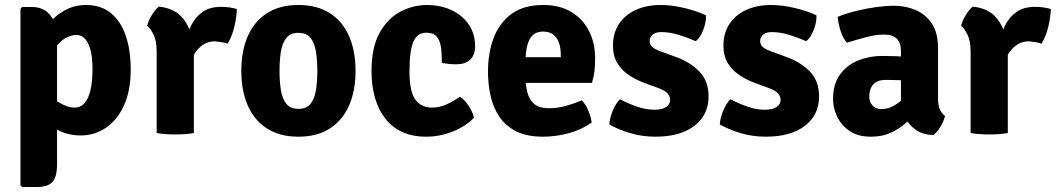

<svg xmlns="http://www.w3.org/2000/svg" viewBox="-20 -533 4230 769"><path d="M109 -505Q155 -505 181.8 -471.5Q208.5 -438 208.5 -380V125.5Q208.5 175.5 190 195.8Q171.5 216 127 216H69L62 209V-498L69 -505ZM503.5 -255Q503.5 -169 476.2 -110Q449 -51 403.5 -20.8Q358 9.5 304 9.5Q252.5 9.5 212.5 -11.8Q172.5 -33 138.5 -54L162 -160.5Q191 -137 221.8 -119.5Q252.5 -102 278.5 -102Q303 -102 319 -120.5Q335 -139 342.8 -173.5Q350.5 -208 350.5 -256Q350.5 -304.5 342 -334.5Q333.5 -364.5 319.2 -378.8Q305 -393 286.5 -393Q269.5 -393 247.2 -383Q225 -373 204.5 -345.5Q184 -318 170.5 -266L137.5 -353Q143 -392.5 169 -429.2Q195 -466 235.5 -489.5Q276 -513 324.5 -513Q385 -513 424.8 -480Q464.5 -447 484 -389Q503.5 -331 503.5 -255Z M928.5 -497Q928.5 -470.5 919.5 -429.8Q910.5 -389 891.5 -358Q879 -362.5 866.8 -364.2Q854.5 -366 841.5 -367.5Q820.5 -367.5 803.8 -359.5Q787 -351.5 773.8 -337Q760.5 -322.5 749.2 -301.8Q738 -281 728 -255.5L710.5 -278Q713 -318.5 721.2 -358.8Q729.5 -399 746.2 -432.2Q763 -465.5 791.8 -485.5Q820.5 -505.5 864.5 -505.5Q886 -505.5 900 -503.2Q914 -501 928.5 -497ZM569.5 -429.5Q574 -449.5 588 -472.5Q602 -495.5 616 -506.5Q682.5 -500 716.2 -455Q750 -410 756.5 -337V0Q723.5 5.5 682 5.5Q641.5 5.5 607.5 0V-325.5Q607.5 -369.5 594.8 -394.8Q582 -420 569.5 -429.5Z M1404 -249Q1404 -169.5 1378 -110.2Q1352 -51 1301 -18.2Q1250 14.5 1175 14.5Q1100 14.5 1049 -18.5Q998 -51.5 972.2 -110.8Q946.5 -170 946.5 -249Q946.5 -329 972.5 -388.2Q998.5 -447.5 1049.5 -480.2Q1100.5 -513 1175 -513Q1250.5 -513 1301.5 -480Q1352.5 -447 1378.2 -387.8Q1404 -328.5 1404 -249ZM1099.5 -249Q1099.5 -207 1105 -172.5Q1110.5 -138 1126.8 -117.5Q1143 -97 1175.5 -97Q1208 -97 1224 -117.5Q1240 -138 1245.5 -172.5Q1251 -207 1251 -249Q1251 -291 1245.5 -325.8Q1240 -360.5 1224 -381Q1208 -401.5 1175.5 -401.5Q1143 -401.5 1126.8 -381Q1110.5 -360.5 1105 -325.8Q1099.5 -291 1099.5 -249Z M1749.5 -281Q1750 -319 1745.8 -346Q1741.5 -373 1728 -387.5Q1714.5 -402 1687 -402Q1650.5 -402 1635.2 -365Q1620 -328 1620 -247.5Q1620 -167 1643.2 -134.5Q1666.5 -102 1710.5 -102Q1740.5 -102 1769.2 -115.2Q1798 -128.5 1822 -145.5Q1840 -135 1856.8 -109.5Q1873.5 -84 1878.5 -61.5Q1845.5 -27 1793.5 -6.2Q1741.5 14.5 1686.5 14.5Q1632.5 14.5 1591.5 -4.2Q1550.5 -23 1523.2 -57.8Q1496 -92.5 1482 -140.8Q1468 -189 1468 -247.5Q1468 -344 1500.8 -402.2Q1533.5 -460.5 1584.5 -486.8Q1635.5 -513 1690 -513Q1732.5 -513 1768 -500.8Q1803.5 -488.5 1829.2 -466.5Q1855 -444.5 1869 -414.5Q1883 -384.5 1883 -349Q1883 -311.5 1862.5 -293.5Q1842 -275.5 1809.5 -275.5Q1791 -275.5 1777.2 -277Q1763.5 -278.5 1749.5 -281Z M2029.5 -201V-304H2226V-315.5Q2226 -340.5 2219 -361Q2212 -381.5 2196.5 -394Q2181 -406.5 2155.5 -406.5Q2117 -406.5 2100.8 -374.8Q2084.5 -343 2084.5 -279V-234Q2084.5 -198 2091 -167.5Q2097.5 -137 2117.8 -118.2Q2138 -99.5 2179 -99.5Q2213 -99.5 2246.2 -108.8Q2279.5 -118 2310 -131Q2326.5 -114.5 2336.5 -89.5Q2346.5 -64.5 2350 -42.5Q2312.5 -15 2260.2 -0.2Q2208 14.5 2155 14.5Q2090 14.5 2047.2 -7.2Q2004.5 -29 1979.8 -66Q1955 -103 1944.8 -149.5Q1934.5 -196 1934.5 -246Q1934.5 -321.5 1957.5 -381.8Q1980.5 -442 2029.2 -477.5Q2078 -513 2156 -513Q2222 -513 2268.2 -485Q2314.5 -457 2339 -409Q2363.5 -361 2363.5 -300.5Q2363.5 -268.5 2360.8 -247Q2358 -225.5 2351 -201Z M2420.5 -34.5Q2421.5 -59 2433.8 -88.8Q2446 -118.5 2463 -135.5Q2495.5 -118.5 2531 -106Q2566.5 -93.5 2601.5 -93.5Q2632 -93.5 2648 -104.5Q2664 -115.5 2664 -132.5Q2664 -148 2652.8 -159.8Q2641.5 -171.5 2616.5 -180.5L2560.5 -201Q2525.5 -214 2497 -233.5Q2468.5 -253 2451.8 -281.5Q2435 -310 2435 -350Q2435 -400 2458.8 -436.5Q2482.5 -473 2525.8 -493Q2569 -513 2626.5 -513Q2672.5 -513 2724 -500.2Q2775.5 -487.5 2807.5 -471.5Q2809 -445.5 2796.8 -413.5Q2784.5 -381.5 2766.5 -368Q2736 -381.5 2699.8 -393Q2663.5 -404.5 2628 -404.5Q2606 -404.5 2594 -394.2Q2582 -384 2582 -369Q2582 -355 2592 -345.5Q2602 -336 2624 -328L2685.5 -305.5Q2742.5 -285.5 2780.2 -247.5Q2818 -209.5 2818 -146.5Q2818 -72.5 2761.2 -29Q2704.5 14.5 2604.5 14.5Q2551.5 14.5 2503.5 0Q2455.5 -14.5 2420.5 -34.5Z M2863 -34.5Q2864 -59 2876.2 -88.8Q2888.5 -118.5 2905.5 -135.5Q2938 -118.5 2973.5 -106Q3009 -93.5 3044 -93.5Q3074.5 -93.5 3090.5 -104.5Q3106.5 -115.5 3106.5 -132.5Q3106.5 -148 3095.2 -159.8Q3084 -171.5 3059 -180.5L3003 -201Q2968 -214 2939.5 -233.5Q2911 -253 2894.2 -281.5Q2877.5 -310 2877.5 -350Q2877.5 -400 2901.2 -436.5Q2925 -473 2968.2 -493Q3011.5 -513 3069 -513Q3115 -513 3166.5 -500.2Q3218 -487.5 3250 -471.5Q3251.5 -445.5 3239.2 -413.5Q3227 -381.5 3209 -368Q3178.5 -381.5 3142.2 -393Q3106 -404.5 3070.5 -404.5Q3048.5 -404.5 3036.5 -394.2Q3024.5 -384 3024.5 -369Q3024.5 -355 3034.5 -345.5Q3044.5 -336 3066.5 -328L3128 -305.5Q3185 -285.5 3222.8 -247.5Q3260.5 -209.5 3260.5 -146.5Q3260.5 -72.5 3203.8 -29Q3147 14.5 3047 14.5Q2994 14.5 2946 0Q2898 -14.5 2863 -34.5Z M3316.5 -136.5Q3316.5 -196 3344.2 -234.2Q3372 -272.5 3417 -290.8Q3462 -309 3513.5 -309Q3537 -309 3571.5 -307.8Q3606 -306.5 3633.5 -301V-206Q3611 -211 3580.5 -212Q3550 -213 3528.5 -213Q3493.5 -213 3477.5 -194.5Q3461.5 -176 3461.5 -146.5Q3461.5 -125 3474.5 -110.5Q3487.5 -96 3510.5 -96Q3541.5 -96 3574 -118Q3606.5 -140 3628.5 -179.5L3649.5 -83Q3630 -60 3604.8 -37.8Q3579.5 -15.5 3546 -0.5Q3512.5 14.5 3468 14.5Q3416.5 14.5 3383 -8.2Q3349.5 -31 3333 -65.8Q3316.5 -100.5 3316.5 -136.5ZM3765 -68.5Q3760.5 -48.5 3746.8 -25.8Q3733 -3 3718.5 8Q3676 6.5 3648.8 -12.5Q3621.5 -31.5 3607 -58.8Q3592.5 -86 3588.5 -112.5V-327.5Q3588.5 -361.5 3571.8 -378Q3555 -394.5 3520.5 -394.5Q3487.5 -394.5 3449.2 -384.2Q3411 -374 3372 -362Q3356 -380 3346.8 -409Q3337.5 -438 3335 -465.5Q3368 -479 3408.2 -489Q3448.5 -499 3488.5 -504.5Q3528.5 -510 3561 -510Q3605.5 -510 3645.8 -493.5Q3686 -477 3711.5 -439.8Q3737 -402.5 3737 -340V-136.5Q3737 -113.5 3743.5 -96.8Q3750 -80 3765 -68.5Z M4188.5 -497Q4188.5 -470.5 4179.5 -429.8Q4170.5 -389 4151.5 -358Q4139 -362.5 4126.8 -364.2Q4114.5 -366 4101.5 -367.5Q4080.5 -367.5 4063.8 -359.5Q4047 -351.5 4033.8 -337Q4020.5 -322.5 4009.2 -301.8Q3998 -281 3988 -255.5L3970.5 -278Q3973 -318.5 3981.2 -358.8Q3989.5 -399 4006.2 -432.2Q4023 -465.5 4051.8 -485.5Q4080.5 -505.5 4124.5 -505.5Q4146 -505.5 4160 -503.2Q4174 -501 4188.5 -497ZM3829.5 -429.5Q3834 -449.5 3848 -472.5Q3862 -495.5 3876 -506.5Q3942.5 -500 3976.2 -455Q4010 -410 4016.5 -337V0Q3983.5 5.5 3942 5.5Q3901.5 5.5 3867.5 0V-325.5Q3867.5 -369.5 3854.8 -394.8Q3842 -420 3829.5 -429.5Z"/></svg>

Font: Signika Negative Light
Style: Bold
Weight: 700
Version: Version 2.001